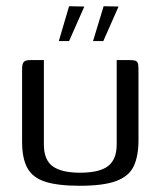

<svg xmlns="http://www.w3.org/2000/svg" viewBox="-20 -592 516 617"><path d="M121 -399V-128Q121 -78 149.5 -57.5Q178 -37 237 -37Q300 -37 327.5 -58.5Q355 -80 355 -128V-399Q356 -399 361.5 -399Q367 -399 373.5 -399Q380 -399 386 -399Q392 -399 394 -399Q406 -399 413 -397.5Q420 -396 422.5 -390Q425 -384 425 -370V-141Q425 -91 410 -58.5Q395 -26 354 -10.5Q313 5 236 5Q166 5 125.5 -8Q85 -21 68 -52Q51 -83 51 -136V-370Q51 -387 56.5 -393Q62 -399 78 -399Q89 -399 99.5 -399Q110 -399 121 -399ZM279 -460 313 -572 361 -571 312 -460ZM169 -460 202 -572 251 -571 202 -460Z"/></svg>

Font: Genos
Style: Regular
Weight: 400
Designer: Robert E. Leuschke
Foundry: Robert E. Leuschke
Version: Version 1.010